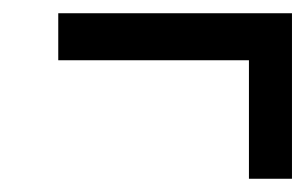

<svg xmlns="http://www.w3.org/2000/svg" viewBox="-20 -413 465 290"><path d="M356 -322H68V-393H421V-143H356Z"/></svg>

Font: Noto Serif CondExtraBold
Style: Italic
Weight: 800
Width: 3
Italic angle: -12°
Designer: Monotype Design Team
Foundry: Monotype Imaging Inc.
Version: Version 1.001